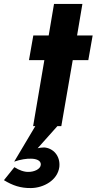

<svg xmlns="http://www.w3.org/2000/svg" viewBox="-113 -640 490 974"><path d="M56 -460 34 -335H112L55 0H66L-41 180C-10 169 24 164 44 165C66 165 96 172 94 196C92 219 59 232 32 232C10 233 -17 223 -40 208L-93 274C-49 301 -8 315 45 314C108 313 179 275 188 207C194 150 156 111 111 108C99 108 88 110 78 112L178 0H198L256 -335H335L357 -460H278L305 -620H161L134 -460Z"/></svg>

Font: Jost*
Style: Bold Italic
Weight: 700
Italic angle: -10°
Version: Version 3.7